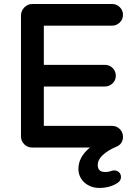

<svg xmlns="http://www.w3.org/2000/svg" viewBox="-20 -713 663 943"><path d="M365.2 116.2Q365.2 57.6 421.9 11.7H138.7Q115.2 11.7 99.1 -4.4Q83 -20.5 83 -43.9V-636.7Q83 -659.2 99.6 -676.8Q116.2 -693.4 138.7 -693.4H530.3Q552.7 -693.4 568.4 -677.7Q584 -662.1 584 -640.1Q584 -618.2 568.4 -602.5Q551.8 -586.9 530.3 -586.9H196.3Q195.3 -586.9 195.3 -586.9Q195.3 -586.9 195.3 -585.9V-394.5H495.1Q517.6 -394.5 533.2 -378.9Q548.8 -363.3 548.8 -340.8Q548.8 -319.3 533.2 -303.7Q516.6 -288.1 495.1 -288.1H195.3V-95.7V-94.7Q196.3 -94.7 196.3 -94.7H530.3Q552.7 -94.7 568.4 -79.1Q584 -63.5 584 -41Q584 -4.9 548.8 8.8Q508.8 25.4 481.4 51.8Q460 73.2 460 96.7Q460 114.3 468.8 123Q477.5 131.8 498 131.8Q513.7 131.8 532.2 125L540 124H541Q555.7 124 564.9 133.3Q574.2 142.6 574.2 156.2Q574.2 173.8 558.6 184.6Q520.5 210 467.8 210Q421.9 210 390.6 179.7Q365.2 153.3 365.2 116.2ZM195.3 -93.8ZM194.3 -586.9Z"/></svg>

Font: FakePearl
Style: SemiBold
Weight: 400
Version: Version 1.2